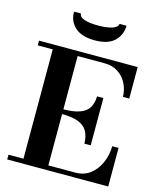

<svg xmlns="http://www.w3.org/2000/svg" viewBox="-140 -1079 975 1177"><g transform="rotate(15 348.0 -490.5)"><path d="M20 0V-30H443Q499 -30 538 -60Q577 -90 598.5 -139Q620 -188 621 -245H661V0ZM115 -15V-754H273V-15ZM452 -216Q451 -264 433 -295Q415 -326 375 -341Q335 -356 269 -356V-386Q335 -386 375 -400Q415 -414 433 -443Q451 -472 452 -516H492V-216ZM606 -554Q605 -600 585.5 -638.5Q566 -677 530 -700.5Q494 -724 443 -724H20V-754H646V-554ZM348 -844Q266 -844 223.5 -882Q181 -920 181 -981H225Q227 -957 260.5 -947Q294 -937 346 -937Q399 -937 433.5 -948Q468 -959 470 -981H514Q514 -923 473.5 -883.5Q433 -844 348 -844Z"/></g></svg>

Font: Libre Bodoni
Style: Bold
Weight: 700
Designer: Pablo Impallari, Rodrigo Fuenzalida
Foundry: Impallari Type
Version: Version 2.005;gftools[0.9.23]